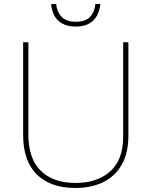

<svg xmlns="http://www.w3.org/2000/svg" viewBox="-20 -924 752 954"><path d="M618 -252Q618 -163 584.5 -105Q551 -47 492 -18.5Q433 10 355 10Q231 10 163 -57Q95 -124 95 -254V-714H121V-256Q121 -136 182.5 -75.5Q244 -15 356 -15Q463 -15 527.5 -72.5Q592 -130 592 -244V-714H618ZM479 -904Q465 -792 356 -792Q302 -792 270.5 -820.5Q239 -849 234 -904H259Q263 -864 286.5 -840Q310 -816 356 -816Q405 -816 427.5 -840Q450 -864 454 -904Z"/></svg>

Font: Noto Sans Bengali Thin
Style: Regular
Weight: 100
Designer: Jelle Bosma - Monotype Design Team
Foundry: Monotype Imaging Inc.
Version: Version 2.003; ttfautohint (v1.8.4.7-5d5b)